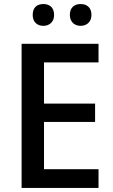

<svg xmlns="http://www.w3.org/2000/svg" viewBox="-20 -931 562 951"><path d="M142 -857C142 -821 165 -803 195 -803C223 -803 248 -821 248 -857C248 -896 223 -911 195 -911C165 -911 142 -896 142 -857ZM326 -857C326 -821 351 -803 379 -803C408 -803 433 -821 433 -857C433 -896 408 -911 379 -911C351 -911 326 -896 326 -857ZM468 0V-93H198V-327H451V-418H198V-622H468V-714H87V0Z"/></svg>

Font: Noto Sans Thai Medium
Style: Regular
Weight: 500
Designer: Monotype Design Team
Foundry: Monotype Imaging Inc.
Version: Version 1.901